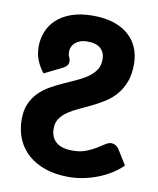

<svg xmlns="http://www.w3.org/2000/svg" viewBox="-83 -799 717 873"><g transform="rotate(10 275.0 -363.0)"><path d="M99.5 -436Q80.5 -459.5 68.5 -488.2Q56.5 -517 56.5 -553.5Q56.5 -587.5 69 -620Q81.5 -652.5 108 -677.8Q134.5 -703 176.2 -718.2Q218 -733.5 276.5 -733.5Q331.5 -733.5 372.8 -719.8Q414 -706 441.8 -681.2Q469.5 -656.5 483.5 -622.5Q497.5 -588.5 497.5 -548Q497.5 -500.5 484.2 -466Q471 -431.5 449.2 -406.2Q427.5 -381 399.8 -363.5Q372 -346 343 -331.8Q314 -317.5 286.2 -305Q258.5 -292.5 236.8 -277.8Q215 -263 201.8 -244Q188.5 -225 188.5 -198Q188.5 -176 195.5 -160Q202.5 -144 215.8 -133.5Q229 -123 247.5 -118Q266 -113 289 -113Q325 -113 351 -123Q377 -133 396.5 -145Q416 -157 431 -167Q446 -177 459.5 -177Q469.5 -177 478.5 -171.8Q487.5 -166.5 493 -158.5L537 -87.5Q515.5 -66 487.8 -48.5Q460 -31 428.2 -18.5Q396.5 -6 362.2 1Q328 8 293.5 8Q232.5 8 185 -8.2Q137.5 -24.5 104.8 -53.8Q72 -83 55 -123.8Q38 -164.5 38 -214Q38 -256 51.5 -286.2Q65 -316.5 87.2 -338.8Q109.5 -361 137.8 -377Q166 -393 195.5 -406.2Q225 -419.5 253.2 -432.2Q281.5 -445 303.8 -460.5Q326 -476 339.5 -496.2Q353 -516.5 353 -545Q353 -577 332.5 -595.2Q312 -613.5 271.5 -613.5Q254 -613.5 240 -608.8Q226 -604 216.2 -595.8Q206.5 -587.5 201.5 -576.5Q196.5 -565.5 196.5 -553.5Q196.5 -539 201.5 -529.5Q206.5 -520 206.5 -510Q206.5 -499 201.2 -491.8Q196 -484.5 184.5 -478Z"/></g></svg>

Font: Lato Heavy
Style: Regular
Weight: 800
Designer: Lukasz Dziedzic
Foundry: tyPoland Lukasz Dziedzic
Version: Version 2.007; 2014-02-27